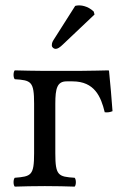

<svg xmlns="http://www.w3.org/2000/svg" viewBox="-20 -693 456 715"><path d="M260 -671 184.4 -552C176.3 -539.2 173 -535.2 173 -524C173 -517 180 -511 187 -511C194 -511 202 -515 217 -530L332 -639L329 -650C306 -672 280.4 -673 274 -673C269 -673 263 -672 260 -671ZM186 -307C186 -364 193 -390 228 -390H250C332 -390 356 -333 370 -275C381.1 -273.5 390.5 -275.4 399 -279C395 -332 391.5 -375.5 386 -429L384 -431C384 -431 304 -429 272 -429H146C102.7 -429.4 68 -430 35 -431C29 -425 29 -404 35 -398C96 -394 107 -390 107 -307V-122C107 -39 96 -36 35 -31C29 -25 29 -4 35 2C68 1 103.3 0 147 0C190.3 0 226 1 258 2C264 -4 264 -25 258 -31C197 -35 186 -39 186 -122Z"/></svg>

Font: Libertinus Serif
Style: Regular
Weight: 400
Designer: Philipp H. Poll
Foundry: Khaled Hosny
Version: Version 6.2